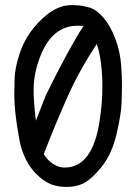

<svg xmlns="http://www.w3.org/2000/svg" viewBox="-20 -760 540 754"><path d="M242 -26Q194 -26 163 -45Q76 -98 55 -218Q36 -321 36 -390Q36 -412 37.5 -453.5Q39 -495 57 -549Q86 -639 165 -703Q212 -740 262 -740Q268 -740 286 -739Q304 -738 331 -730.5Q358 -723 385.5 -691.5Q413 -660 432.5 -609Q452 -558 456 -501Q459 -462 459 -421Q459 -400 457.5 -356Q456 -312 437.5 -232.5Q419 -153 376 -101Q333 -49 299 -36Q273 -26 242 -26ZM234 -102Q343 -102 371 -284Q382 -355 382 -416Q382 -524 360 -587Q292 -485 243.5 -376Q195 -267 152 -155Q170 -124 202 -109Q217 -102 234 -102ZM121 -286 160 -386Q251 -571 308 -658L285 -659Q192 -659 145 -555Q112 -480 112 -407Q112 -359 121 -286Z"/></svg>

Font: Xiaolai Mono SC
Style: Regular
Weight: 400
Monospace: yes
Designer: LXGW / Nozomi Seto
Version: Version 3.113;September 30, 2024